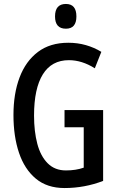

<svg xmlns="http://www.w3.org/2000/svg" viewBox="-20 -940 594 970"><path d="M306 -384H501V-26Q407 10 306 10Q218 10 161 -37.5Q104 -85 76 -168Q48 -251 48 -359Q48 -467 79 -549Q110 -631 171.5 -677.5Q233 -724 325 -724Q372 -724 414 -712Q456 -700 492 -678L459 -595Q394 -636 328 -636Q241 -636 196.5 -564.5Q152 -493 152 -356Q152 -276 168.5 -213.5Q185 -151 221 -115Q257 -79 313 -79Q364 -79 403 -93V-297H306ZM313 -920Q366 -920 366 -857Q366 -795 313 -795Q258 -795 258 -857Q258 -920 313 -920Z"/></svg>

Font: Noto Sans Georgian ExtraCondensed Medium
Style: Regular
Weight: 500
Width: 2
Designer: Monotype Design Team, Akaki Razmadze
Foundry: Google LLC
Version: Version 2.005; ttfautohint (v1.8.4.7-5d5b)